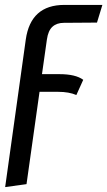

<svg xmlns="http://www.w3.org/2000/svg" viewBox="-20 -547 437 782"><path d="M171 -386 151 -245H222Q288 -245 319 -222L291 -160Q261 -173 217 -173H141L88 203L1 215L85 -386Q105 -527 242 -527H397L375 -455L240 -454Q211 -454 193.5 -438Q176 -422 171 -386Z"/></svg>

Font: Fira Sans Compressed
Style: Italic
Weight: 400
Width: 1
Italic angle: -8°
Designer: bBox Type GmbH & Carrois Corporate GbR & Edenspiekermann AG
Foundry: bBox Type GmbH & Carrois Corporate GbR & Edenspiekermann AG
Version: Version 4.301